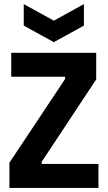

<svg xmlns="http://www.w3.org/2000/svg" viewBox="-20 -918 527 938"><path d="M26 0V-123L298 -532V-543H35V-660H450V-530L184 -128V-117H461V0ZM96 -898 243 -817 390 -898V-793L243 -712L96 -793Z"/></svg>

Font: Bricolage Grotesque 24pt SemiCondensed
Style: Bold
Weight: 700
Width: 4
Designer: Mathieu Triay
Foundry: Atelier Triay
Version: Version 1.001;gftools[0.9.33.dev8+g029e19f]